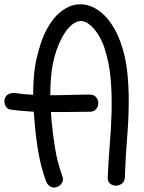

<svg xmlns="http://www.w3.org/2000/svg" viewBox="-30 -809 657 875"><path d="M227.5 43.9Q210.9 48.8 198.2 40.5Q185.5 32.2 179.7 16.6Q155.3 -50.8 143.6 -122.1Q131.8 -193.4 127 -263.7Q126 -272.5 125.5 -281.7Q125 -291 124 -299.8Q97.7 -301.8 71.3 -303.7Q44.9 -305.7 18.6 -309.6Q2 -311.5 -5.4 -327.6Q-12.7 -343.8 -8.8 -357.4Q-3.9 -374 9.8 -380.4Q23.4 -386.7 39.1 -384.8Q59.6 -381.8 80.1 -379.9Q100.6 -377.9 121.1 -377Q121.1 -419.9 124.5 -462.4Q127.9 -504.9 137.7 -545.9Q144.5 -576.2 155.3 -609.4Q166 -642.6 182.1 -673.3Q198.2 -704.1 219.7 -729.5Q241.2 -754.9 270.5 -771.5Q297.9 -787.1 325.7 -789.1Q353.5 -791 378.9 -782.2Q404.3 -773.4 427.2 -755.4Q450.2 -737.3 467.8 -713.9Q494.1 -678.7 511.2 -637.2Q528.3 -595.7 538.1 -551.8Q547.9 -507.8 551.8 -462.9Q555.7 -418 556.6 -375Q557.6 -281.2 549.8 -187.5Q542 -93.8 539.1 -1Q538.1 18.6 525.4 27.8Q512.7 37.1 498 37.1Q483.4 37.1 471.7 27.8Q460 18.6 460.9 -1Q463.9 -74.2 470.2 -148.9Q476.6 -223.6 478.5 -298.3Q480.5 -373 474.6 -446.8Q468.8 -520.5 445.3 -592.8Q435.5 -622.1 418 -650.9Q400.4 -679.7 375 -699.2Q369.1 -704.1 362.3 -707.5Q355.5 -710.9 345.7 -712.9H333Q324.2 -710.9 322.3 -710.4Q320.3 -710 318.4 -709Q310.5 -704.1 309.6 -704.1Q300.8 -699.2 300.3 -698.2Q299.8 -697.3 297.9 -696.3L286.1 -685.5Q276.4 -675.8 269.5 -665.5Q262.7 -655.3 254.9 -642.6Q239.3 -613.3 228 -581.5Q216.8 -549.8 210.9 -517.6Q204.1 -483.4 201.7 -447.8Q199.2 -412.1 199.2 -375Q245.1 -375 290 -376.5Q335 -377.9 379.9 -377.9Q398.4 -377.9 408.2 -365.7Q418 -353.5 418 -338.9Q418 -324.2 408.2 -312Q398.4 -299.8 379.9 -299.8Q335 -299.8 290.5 -298.8Q246.1 -297.9 202.1 -298.8L205.1 -257.8Q210.9 -193.4 221.7 -129.4Q232.4 -65.4 254.9 -3.9Q260.7 11.7 251.5 25.9Q242.2 40 227.5 43.9Z"/></svg>

Font: Schoolbell
Style: Regular
Weight: 400
Designer: Font Diner, Inc
Foundry: Font Diner, Inc
Version: Version 1.000